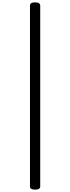

<svg xmlns="http://www.w3.org/2000/svg" viewBox="-20 -1536 596 1633"><path d="M278 77Q235 77 235 50V-1488Q235 -1516 278 -1516Q322 -1516 322 -1488V50Q322 77 278 77Z"/></svg>

Font: Playwrite ID
Style: Regular
Weight: 400
Designer: Veronika Burian, José Scaglione
Foundry: TypeTogether
Version: Version 1.002